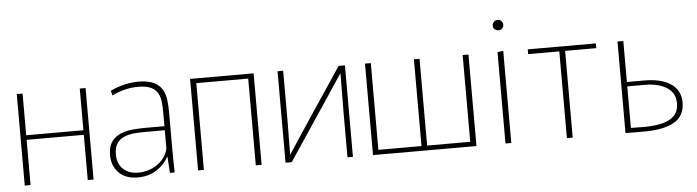

<svg xmlns="http://www.w3.org/2000/svg" viewBox="-45 -889 3944 1087"><g transform="rotate(-5 1926.5 -345.5)"><path d="M58 -520H91V-283H416V-520H449V0H416V-257H91V0H58Z M699 10Q631 10 592.5 -29Q554 -68 554 -129Q554 -179 575 -207Q596 -235 628.5 -247.5Q661 -260 697.5 -263Q734 -266 765 -266H875V-344Q875 -376 872 -404Q869 -432 857 -454Q845 -476 818.5 -488.5Q792 -501 745 -501Q706 -501 668.5 -491.5Q631 -482 597 -465L590 -492Q631 -512 672.5 -521Q714 -530 748 -530Q805 -530 837.5 -514Q870 -498 885 -471.5Q900 -445 904 -412Q908 -379 908 -346V-133Q908 -104 908.5 -67.5Q909 -31 910 0H883L877 -93H876Q853 -49 807.5 -19.5Q762 10 699 10ZM704 -17Q766 -17 814 -50.5Q862 -84 875 -139V-243H765Q739 -243 708 -241Q677 -239 649.5 -229Q622 -219 604.5 -196Q587 -173 587 -131Q587 -78 619 -47.5Q651 -17 704 -17Z M1043 0V-520H1404V0H1371V-493H1076V0Z M1540 0V-520H1572V-255L1570 -44H1571Q1616 -113 1654 -170.5Q1692 -228 1728.5 -282.5Q1765 -337 1803.5 -394.5Q1842 -452 1887 -520H1923V0H1892V-271L1894 -477H1893Q1853 -417 1801 -338.5Q1749 -260 1690.5 -173Q1632 -86 1575 0Z M2037 0V-520H2070V-27H2315V-520H2347V-27H2592V-520H2625V0Z M2807 -642Q2794 -642 2785 -650Q2776 -658 2776 -671Q2776 -684 2785 -692.5Q2794 -701 2807 -701Q2819 -701 2827.5 -692.5Q2836 -684 2836 -671Q2836 -658 2827.5 -650Q2819 -642 2807 -642ZM2790 -520 2823 -523V0H2790Z M3139 0V-493H2962V-520H3349V-493H3172V0Z M3577 1Q3544 1 3518.5 1Q3493 1 3472 0V-520H3505V-287H3602Q3701 -287 3755 -250Q3809 -213 3809 -144Q3809 -68 3749.5 -33.5Q3690 1 3577 1ZM3581 -25Q3633 -25 3677.5 -34.5Q3722 -44 3749.5 -69.5Q3777 -95 3777 -143Q3777 -202 3729 -232Q3681 -262 3606 -262H3505V-26Q3522 -26 3541 -25.5Q3560 -25 3581 -25Z"/></g></svg>

Font: Murecho ExtraLight
Style: Regular
Weight: 200
Designer: Neil Summerour
Foundry: Positype
Version: Version 1.010; ttfautohint (v1.8.3)